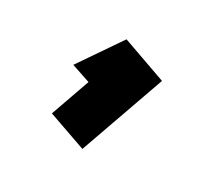

<svg xmlns="http://www.w3.org/2000/svg" viewBox="-57 -202 458 400"><g transform="rotate(20 171.5 -2.0)"><path d="M164.1 -125 78.1 -37.1 120.1 -14.2 70.8 73.2 155.8 121.1 263.2 -68.8Z"/></g></svg>

Font: Comic Neue Angular
Style: Bold
Weight: 700
Designer: Craig Rozynski
Foundry: Craig Rozynski
Version: Version 2.003